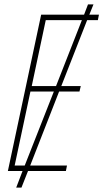

<svg xmlns="http://www.w3.org/2000/svg" viewBox="-20 -781 472 877"><path d="M16 0H83L54 76H78L108 0H281L286 -25H118L250 -363H343L349 -388H260L378 -689H427L432 -714H388L407 -761H382L364 -714H168ZM125 -388 189 -689H354L236 -388ZM47 -25 119 -363H226L93 -25Z"/></svg>

Font: Noto Sans Condensed Thin
Style: Italic
Weight: 100
Width: 3
Italic angle: -12°
Designer: Monotype Design Team
Foundry: Monotype Imaging Inc.
Version: Version 2.013